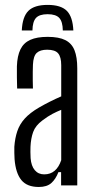

<svg xmlns="http://www.w3.org/2000/svg" viewBox="-20 -757 388 784"><path d="M174.5 -737Q228.5 -737 252.8 -712.8Q277 -688.5 279.5 -632.5H236.5Q236 -668.5 222 -683.8Q208 -699 174.5 -699Q141 -699 127 -683.8Q113 -668.5 112.5 -632.5H69Q71.5 -688.5 96 -712.8Q120.5 -737 174.5 -737ZM138.5 6.5Q90 6.5 67 -22Q44 -50.5 39.5 -107Q39 -119.5 38.5 -132.5Q38 -145.5 38.5 -157.5Q41 -192.5 50.5 -221Q60 -249.5 81.2 -273Q102.5 -296.5 139.5 -318Q161 -330.5 184 -342Q207 -353.5 230 -363.5V-491Q230 -524 217.5 -539Q205 -554 172.5 -554Q144 -554 130 -541Q116 -528 114.5 -492.5Q114 -481 113.8 -463.8Q113.5 -446.5 113.8 -428.2Q114 -410 114.5 -395.5H50Q49.5 -415.5 49 -441Q48.5 -466.5 49 -486.5Q50.5 -529 63.5 -555.5Q76.5 -582 103.5 -594.2Q130.5 -606.5 174.5 -606.5Q220.5 -606.5 246.8 -593.2Q273 -580 284.2 -551.8Q295.5 -523.5 295.5 -478V0H229.5V-54H218.5Q207.5 -25.5 189.5 -9.5Q171.5 6.5 138.5 6.5ZM160.5 -45Q186 -45 203.2 -59.8Q220.5 -74.5 230 -103V-308.5Q212.5 -301.5 194.2 -292Q176 -282.5 153.5 -265.5Q125 -244.5 115.5 -218.2Q106 -192 104.5 -157.5Q104 -148.5 104.2 -136Q104.5 -123.5 105 -111Q107.5 -79.5 122 -62.2Q136.5 -45 160.5 -45Z"/></svg>

Font: Big Shoulders Display Thin
Style: Regular
Weight: 400
Version: Version 2.002